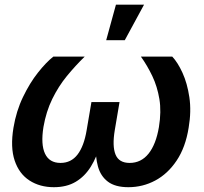

<svg xmlns="http://www.w3.org/2000/svg" viewBox="-20 -779 859 807"><path d="M206.5 7.8Q147.5 7.8 104 -20.3Q60.5 -48.3 41.7 -104Q22.9 -159.7 36.6 -242.2Q48.3 -312.5 76.7 -371.3Q105 -430.2 139.6 -473.9Q174.3 -517.6 204.1 -541H335.9Q296.9 -502.9 261.2 -459.5Q225.6 -416 199.7 -363Q173.8 -310.1 162.6 -245.1Q150.9 -171.9 169.2 -133.1Q187.5 -94.2 234.4 -94.2Q278.8 -94.2 305.9 -129.4Q333 -164.6 344.2 -231.9L364.3 -350.1H482.4L462.4 -231.9Q451.2 -164.6 465.6 -129.4Q480 -94.2 524.9 -94.2Q573.2 -94.2 604.5 -133.3Q635.7 -172.4 647.9 -244.6Q658.7 -310.1 649.9 -362.8Q641.1 -415.5 620.1 -459.5Q599.1 -503.4 572.3 -541H704.1Q727.1 -516.6 747.1 -472.9Q767.1 -429.2 775.9 -370.4Q784.7 -311.5 772.9 -242.2Q759.8 -159.7 722.4 -104Q685.1 -48.3 632.6 -20.3Q580.1 7.8 519.5 7.8Q464.4 7.8 433.6 -15.4Q402.8 -38.6 391.6 -79.6Q380.4 -120.6 382.8 -173.8H402.3Q387.2 -119.6 361.8 -78.6Q336.4 -37.6 298.3 -14.9Q260.3 7.8 206.5 7.8ZM426.3 -609.9 467.3 -759.3H585.4L504.4 -609.9Z"/></svg>

Font: Inter 17pt SemiBold
Style: Italic
Weight: 600
Italic angle: -9.3988°
Version: Version 4.001;git-66647c0bb